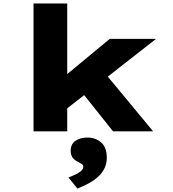

<svg xmlns="http://www.w3.org/2000/svg" viewBox="-20 -760 1001 1111"><path d="M360 -126 273 -252 615 -535H883ZM174 0V-740H369V0ZM634 0 396 -299 534 -401 866 0ZM428 331 376 267Q390 262 410 253Q430 244 446 232Q462 220 462 205Q462 195 454.5 190Q447 185 434 178Q411 167 400 152Q389 137 389 113Q389 73 417 54.5Q445 36 486 36Q533 36 565.5 64.5Q598 93 598 153Q598 184 586.5 210Q575 236 552.5 258Q530 280 498.5 298Q467 316 428 331Z"/></svg>

Font: Lexend Tera Black
Style: Regular
Weight: 900
Version: Version 1.007